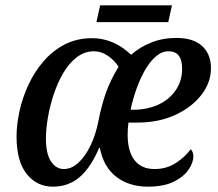

<svg xmlns="http://www.w3.org/2000/svg" viewBox="-20 -689 816 719"><path d="M178 10Q118 10 80 -37.5Q42 -85 42 -178Q42 -222 53 -272.5Q64 -323 86.5 -371.5Q109 -420 143 -459.5Q177 -499 222.5 -522.5Q268 -546 325 -546Q405 -546 471 -484Q504 -513 547 -530Q590 -547 641 -547Q703 -547 736.5 -517Q770 -487 770 -433Q770 -380 734 -333.5Q698 -287 636 -258.5Q574 -230 495 -230H461Q458 -209 458 -184Q458 -123 483.5 -89.5Q509 -56 559 -56Q604 -56 639 -79Q674 -102 694 -130Q704 -121 704 -103Q704 -80 686 -53.5Q668 -27 630.5 -8.5Q593 10 534 10Q464 10 416 -26.5Q368 -63 354 -135H351Q321 -63 279 -26.5Q237 10 178 10ZM478 -278Q531 -278 572.5 -297Q614 -316 638 -351Q662 -386 662 -432Q662 -497 611 -497Q586 -497 563.5 -477.5Q541 -458 522.5 -425.5Q504 -393 490.5 -354.5Q477 -316 469 -278ZM219 -56Q248 -56 273.5 -79.5Q299 -103 318.5 -143Q338 -183 348 -233Q360 -295 377 -342.5Q394 -390 424 -439Q407 -465 382.5 -481Q358 -497 332 -497Q297 -497 268 -475Q239 -453 217.5 -416.5Q196 -380 181.5 -336.5Q167 -293 159.5 -249.5Q152 -206 152 -170Q152 -113 171 -84.5Q190 -56 219 -56ZM341 -606 355 -669H624L610 -606Z"/></svg>

Font: Noto Serif SemiCondensed Medium
Style: Italic
Weight: 500
Width: 4
Italic angle: -12°
Designer: Monotype Design Team
Foundry: Monotype Imaging Inc.
Version: Version 2.013